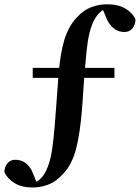

<svg xmlns="http://www.w3.org/2000/svg" viewBox="-29 -748 643 884"><path d="M122.6 115.3Q71 115.3 38.4 95.2Q5.9 75.2 -8.7 45.2Q-8.4 20.3 5.1 3.9Q18.6 -12.4 41.7 -12.4Q63.6 -12.4 82.8 -1.6Q102 9.2 117.2 37.2L145.8 105.7L107.8 102.3L118.1 98.1Q158.9 85.4 180.5 43.1Q194.8 16.4 203.5 -21.1Q212.2 -58.6 217.6 -112Q223 -165.4 228.3 -238.8L240.5 -404.1Q248.5 -504.4 267.9 -566.6Q287.3 -628.8 325.2 -668.1Q355.5 -701.7 391.4 -715Q427.2 -728.3 463.1 -728.3Q514.7 -728.3 548 -708.8Q581.3 -689.2 594.8 -658.5Q594.5 -634 580.8 -617.3Q567 -600.6 543.7 -600.6Q521.8 -600.6 502.6 -612Q483.4 -623.5 467.2 -650.4L437.6 -720.1L476.6 -716.8L465.1 -711.2Q445.6 -705 431.5 -691.4Q417.4 -677.9 406.6 -659.4Q392.3 -633.4 383.6 -598.4Q374.9 -563.5 370 -517.1Q365.1 -470.6 359.9 -407.5L349.3 -253.8Q340 -133.4 320.8 -60.9Q301.6 11.5 261.3 52.5Q230.1 87.6 194.2 101.5Q158.2 115.3 122.6 115.3ZM121.7 -389.6V-435.5H497.9V-389.6Z"/></svg>

Font: Noto Serif SC
Style: Regular
Weight: 200
Designer: Ryoko NISHIZUKA 西塚涼子 (kana & ideographs); Frank Grießhammer (Latin, Greek & Cyrillic); Wenlong ZHANG 张文龙 (bopomofo); San
Foundry: Adobe
Version: Version 2.001;hotconv 1.1.0;makeotfexe 2.6.0